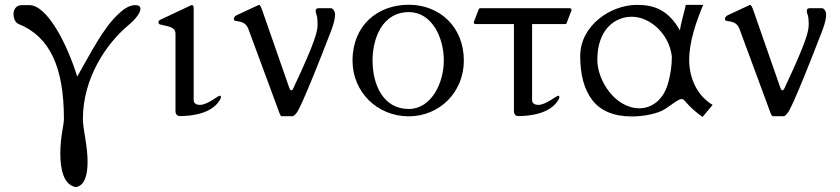

<svg xmlns="http://www.w3.org/2000/svg" viewBox="-20 -474 3520 805"><path d="M248 24.9C248 50.3 232.9 99.6 232.9 169.4C232.9 234.9 246.1 301.8 298.3 310.5C336.4 304.2 347.2 256.3 347.2 204.1C347.2 133.8 327.6 70.8 327.6 24.4C327.6 -146 425.3 -290.5 518.1 -368.2C549.8 -394.5 568.8 -420.9 568.8 -437C568.8 -446.8 562 -452.6 547.4 -452.6C521.5 -452.6 496.6 -434.6 476.6 -415.5C412.1 -355.5 362.8 -255.9 303.7 -152.8C260.7 -292 177.7 -452.6 102.5 -452.6H72.3C48.8 -452.6 36.6 -435.1 36.6 -416C36.6 -398.4 43 -379.4 57.6 -373.5C189.5 -320.8 248 -190.9 248 24.9Z M902.3 -55.7C905.8 -61 906.2 -64.5 906.2 -66.4C906.2 -68.4 906.2 -72.8 901.4 -72.8C894 -72.8 850.1 -34.2 817.9 -34.2C805.7 -34.2 792 -39.1 792 -54.7V-440.9C792 -449.2 789.1 -452.6 783.7 -452.6C782.2 -452.6 778.8 -450.7 776.4 -449.7L651.9 -391.1C646 -388.2 644.5 -384.8 644.5 -381.3C644.5 -374 647 -373 650.9 -371.6C677.7 -363.3 715.8 -364.3 715.8 -332.5V-7.3C715.8 7.8 726.6 12.7 732.9 12.7C784.7 12.7 869.1 2.4 902.3 -55.7Z M1150.9 -2C1152.8 3.4 1156.2 13.2 1161.6 13.2H1207C1212.4 13.2 1220.7 2.9 1223.6 -1C1227.1 -5.4 1244.6 -24.4 1368.7 -345.7C1381.3 -378.4 1384.8 -400.4 1384.8 -414.1C1384.8 -428.7 1374 -439.5 1368.7 -439.5H1314.5C1309.6 -439.5 1303.7 -436 1303.7 -431.2C1303.7 -408.2 1311.5 -418.9 1311.5 -370.6C1311.5 -344.2 1303.2 -302.2 1213.4 -111.8C1212.4 -108.9 1207.5 -95.2 1201.7 -95.2C1196.3 -95.2 1193.4 -104 1192.4 -106.9L1080.6 -427.7C1075.2 -442.9 1070.8 -453.6 1065.4 -453.6L972.2 -410.2C965.3 -406.2 960.4 -402.3 960.4 -393.6C960.4 -377 1004.9 -397 1021.5 -352.1Z M1693.8 13.7C1822.3 13.7 1924.8 -86.9 1924.8 -220.2C1924.8 -362.3 1822.3 -454.1 1693.8 -454.1C1564 -454.1 1458.5 -368.7 1458 -220.2C1458 -88.4 1561.5 13.7 1693.8 13.7ZM1840.8 -220.2C1840.8 -125.5 1788.1 -17.1 1693.8 -17.1C1586.4 -17.1 1542 -119.1 1542 -220.2C1542 -315.4 1584.5 -423.3 1693.8 -423.3C1790 -423.3 1840.8 -318.4 1840.8 -220.2Z M1993.7 -439.5C1988.8 -439.5 1987.3 -436.5 1985.8 -431.6L1966.3 -380.9C1966.3 -376 1969.2 -373 1974.1 -373H2134.8V-7.3C2134.8 7.8 2145.5 12.7 2151.9 12.7C2203.6 12.7 2288.1 2.4 2321.3 -55.7C2324.7 -61 2325.2 -64.5 2325.2 -66.4C2325.2 -68.4 2325.2 -72.8 2320.3 -72.8C2313 -72.8 2269 -34.2 2236.8 -34.2C2224.6 -34.2 2210.9 -39.1 2210.9 -54.7V-373H2349.1C2351.1 -373 2354.5 -374 2355 -375.5L2376.5 -431.6C2376.5 -436.5 2373.5 -439.5 2368.7 -439.5Z M2412.6 -238.8C2412.6 -160.2 2429.7 -97.7 2463.4 -54.2C2497.6 -10.3 2551.3 14.2 2629.9 14.2C2671.4 14.2 2735.8 5.4 2771.5 -19C2816.9 -50.3 2826.7 -58.6 2837.9 -58.6C2848.6 -58.6 2853 -46.9 2870.1 -30.3C2886.2 -14.6 2904.3 2 2925.8 16.1L2967.8 -34.2C2902.3 -73.2 2869.6 -147 2869.6 -222.7C2869.6 -298.8 2898.4 -381.8 2928.2 -453.6H2855.5C2849.1 -423.8 2833.5 -372.1 2830.6 -346.7C2782.2 -432.6 2722.2 -453.6 2650.9 -453.6C2539.6 -453.6 2412.6 -366.7 2412.6 -238.8ZM2484.4 -223.1C2484.4 -351.1 2558.6 -403.8 2628.9 -403.8C2703.1 -403.8 2785.2 -335 2796.9 -237.3C2796.9 -199.2 2791.5 -161.6 2781.2 -125.5C2759.8 -49.3 2707.5 -20 2661.1 -20C2559.6 -20 2484.4 -135.7 2484.4 -223.1Z M3210 -2C3211.9 3.4 3215.3 13.2 3220.7 13.2H3266.1C3271.5 13.2 3279.8 2.9 3282.7 -1C3286.1 -5.4 3303.7 -24.4 3427.7 -345.7C3440.4 -378.4 3443.8 -400.4 3443.8 -414.1C3443.8 -428.7 3433.1 -439.5 3427.7 -439.5H3373.5C3368.7 -439.5 3362.8 -436 3362.8 -431.2C3362.8 -408.2 3370.6 -418.9 3370.6 -370.6C3370.6 -344.2 3362.3 -302.2 3272.5 -111.8C3271.5 -108.9 3266.6 -95.2 3260.7 -95.2C3255.4 -95.2 3252.4 -104 3251.5 -106.9L3139.6 -427.7C3134.3 -442.9 3129.9 -453.6 3124.5 -453.6L3031.2 -410.2C3024.4 -406.2 3019.5 -402.3 3019.5 -393.6C3019.5 -377 3064 -397 3080.6 -352.1Z"/></svg>

Font: Cardo
Style: Italic
Weight: 400
Designer: David J. Perry
Foundry: David J. Perry
Version: Version 0.99